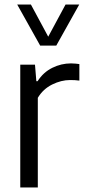

<svg xmlns="http://www.w3.org/2000/svg" viewBox="-20 -828 376 848"><path d="M69.5 0V-542.5H134.5L140.5 -469.5H146Q171.5 -509 211 -528.5Q250.5 -548 293.5 -548Q304.5 -548 313.5 -547Q322.5 -546 330.5 -545V-472Q320 -473.5 310.5 -474Q301 -474.5 289.5 -474.5Q250.5 -474.5 210.5 -454.8Q170.5 -435 147 -396V0ZM157.5 -626.5 56 -808H116.5L193 -666L269.5 -808H330L228.5 -626.5Z"/></svg>

Font: Encode Sans SemiCondensed SemiCondensed
Style: Regular
Weight: 400
Width: 4
Designer: Multiple Designers
Foundry: Impallari Type
Version: Version 3.000; ttfautohint (v1.8.3) -l 8 -r 50 -G 200 -x 14 